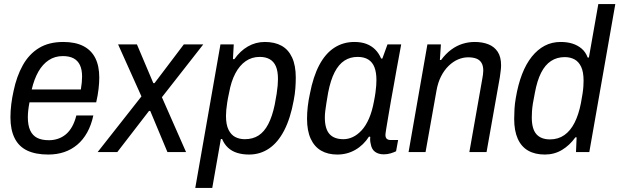

<svg xmlns="http://www.w3.org/2000/svg" viewBox="-20 -743 3026 938"><path d="M216 12Q154 12 113 -7.5Q72 -27 51.5 -68Q31 -109 31 -170Q31 -201 35 -233.5Q39 -266 46 -297Q61 -370 91.5 -424.5Q122 -479 170.5 -508.5Q219 -538 289 -538Q348 -538 387 -518Q426 -498 445.5 -459.5Q465 -421 465 -364Q465 -339 461.5 -308.5Q458 -278 450 -243H124Q120 -222 118 -204Q116 -186 116 -170Q116 -131 127.5 -106Q139 -81 161.5 -69.5Q184 -58 219 -58Q242 -58 263 -65Q284 -72 301.5 -86.5Q319 -101 332 -124Q345 -147 353 -179H436Q426 -132 406 -96Q386 -60 357.5 -36Q329 -12 293.5 0Q258 12 216 12ZM135 -306H375Q378 -324 379.5 -339.5Q381 -355 381 -369Q381 -403 370.5 -425Q360 -447 339.5 -458Q319 -469 287 -469Q248 -469 218 -449Q188 -429 167.5 -393Q147 -357 135 -306Z M457 0 671 -272 557 -526H649L729 -337H735L878 -526H973L771 -268L889 0H798L714 -201H708L553 0Z M934 175 1057 -526H1122L1118 -454H1125Q1153 -494 1191 -516Q1229 -538 1274 -538Q1322 -538 1355.5 -519.5Q1389 -501 1407 -462Q1425 -423 1425 -364Q1425 -340 1423 -312Q1421 -284 1415 -253Q1399 -165 1368.5 -106Q1338 -47 1294.5 -17.5Q1251 12 1197 12Q1165 12 1139 4Q1113 -4 1094.5 -21Q1076 -38 1065 -64H1059L1017 175ZM1176 -63Q1215 -63 1243 -81Q1271 -99 1290.5 -136.5Q1310 -174 1322 -231Q1328 -262 1331.5 -284.5Q1335 -307 1336.5 -325Q1338 -343 1338 -357Q1338 -395 1328 -418.5Q1318 -442 1298 -453.5Q1278 -465 1249 -465Q1210 -465 1180 -444Q1150 -423 1129.5 -384Q1109 -345 1099 -289Q1093 -262 1090 -242Q1087 -222 1085.5 -206.5Q1084 -191 1084 -177Q1084 -134 1096.5 -109Q1109 -84 1129.5 -73.5Q1150 -63 1176 -63Z M1628 12Q1582 12 1549 -7Q1516 -26 1498 -65Q1480 -104 1480 -163Q1480 -192 1483.5 -222.5Q1487 -253 1494 -285Q1510 -369 1540 -425.5Q1570 -482 1613.5 -510Q1657 -538 1711 -538Q1745 -538 1770 -528.5Q1795 -519 1813 -501Q1831 -483 1842 -457H1848L1873 -526H1940L1917 -401Q1912 -370 1904.5 -330.5Q1897 -291 1890 -250.5Q1883 -210 1877 -174.5Q1871 -139 1867 -114.5Q1863 -90 1863 -84Q1863 -71 1869.5 -65Q1876 -59 1888 -59H1925L1915 -4Q1905 1 1889 6Q1873 11 1855 11Q1829 11 1812 -1.5Q1795 -14 1791 -41Q1789 -48 1788.5 -56.5Q1788 -65 1789 -74L1783 -76Q1756 -34 1716 -11Q1676 12 1628 12ZM1658 -63Q1681 -63 1703.5 -73.5Q1726 -84 1746.5 -106Q1767 -128 1782.5 -163.5Q1798 -199 1807 -248Q1812 -273 1814.5 -292Q1817 -311 1818 -325.5Q1819 -340 1819 -352Q1819 -389 1809.5 -414Q1800 -439 1779.5 -452Q1759 -465 1727 -465Q1691 -465 1663 -447Q1635 -429 1615 -390.5Q1595 -352 1583 -290Q1578 -261 1574.5 -239Q1571 -217 1569 -200.5Q1567 -184 1567 -169Q1567 -114 1589.5 -88.5Q1612 -63 1658 -63Z M1976 0 2068 -526H2134L2129 -450H2135Q2158 -481 2184.5 -500.5Q2211 -520 2240 -529Q2269 -538 2299 -538Q2337 -538 2366 -526.5Q2395 -515 2411.5 -490Q2428 -465 2428 -424Q2428 -411 2426 -396.5Q2424 -382 2422 -366L2357 0H2273L2336 -357Q2338 -368 2339.5 -378.5Q2341 -389 2341 -398Q2341 -422 2332 -436.5Q2323 -451 2306.5 -457Q2290 -463 2267 -463Q2242 -463 2217.5 -452.5Q2193 -442 2171.5 -421Q2150 -400 2134.5 -369.5Q2119 -339 2112 -298L2059 0Z M2642 12Q2594 12 2560.5 -7Q2527 -26 2509.5 -65Q2492 -104 2492 -162Q2492 -185 2493.5 -211Q2495 -237 2500 -265Q2511 -330 2530.5 -380.5Q2550 -431 2578 -466Q2606 -501 2641 -519.5Q2676 -538 2719 -538Q2751 -538 2776.5 -530Q2802 -522 2821.5 -505.5Q2841 -489 2851 -462H2857L2903 -723H2986L2859 0H2794L2797 -72H2791Q2763 -33 2725.5 -10.5Q2688 12 2642 12ZM2667 -62Q2707 -62 2737 -83Q2767 -104 2787 -143.5Q2807 -183 2818 -239Q2823 -266 2826 -285.5Q2829 -305 2830 -320.5Q2831 -336 2831 -349Q2831 -392 2819 -417Q2807 -442 2786.5 -453Q2766 -464 2739 -464Q2701 -464 2672 -445Q2643 -426 2623.5 -387.5Q2604 -349 2593 -289Q2587 -260 2583.5 -238Q2580 -216 2579 -199.5Q2578 -183 2578 -169Q2578 -113 2600.5 -87.5Q2623 -62 2667 -62Z"/></svg>

Font: Archivo SemiCondensed
Style: Italic
Weight: 400
Width: 4
Italic angle: -10°
Designer: Hector Gatti
Foundry: Omnibus-Type
Version: Version 2.001